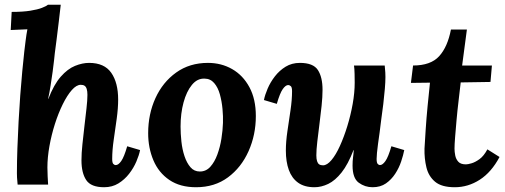

<svg xmlns="http://www.w3.org/2000/svg" viewBox="-20 -775 2122 806"><path d="M417 11Q362 11 342 -19Q322 -49 322 -102Q322 -132 326 -169.5Q330 -207 334.5 -246Q339 -285 343 -319.5Q347 -354 347 -377Q347 -392 344 -401.5Q341 -411 335 -415Q329 -419 319 -419Q301 -419 281.5 -397Q262 -375 243.5 -337.5Q225 -300 210.5 -254.5Q196 -209 187.5 -161.5Q179 -114 179 -72Q179 -59 180 -35.5Q181 -12 182 0H54Q52 -21 51.5 -29.5Q51 -38 51 -48Q51 -97 53 -152.5Q55 -208 58 -264.5Q61 -321 65 -375Q69 -429 73.5 -476Q78 -523 82 -559Q84 -576 87.5 -604Q91 -632 95 -652L25 -649L29 -725Q76 -725 107 -730Q138 -735 156 -742Q174 -749 181 -755H235Q232 -726 227 -686Q222 -646 217.5 -608.5Q213 -571 210 -551Q209 -543 207 -522.5Q205 -502 201 -474Q197 -446 192.5 -416.5Q188 -387 182 -360H183Q206 -420 235 -453Q264 -486 295 -498.5Q326 -511 354 -511Q418 -511 447 -469.5Q476 -428 476 -357Q476 -321 470 -277Q464 -233 457.5 -189Q451 -145 451 -108Q451 -92 455.5 -87Q460 -82 466 -82Q477 -82 489 -99Q501 -116 514 -161L568 -145Q564 -124 552.5 -97Q541 -70 522 -45.5Q503 -21 477 -5Q451 11 417 11Z M853 -511Q909 -511 954.5 -485Q1000 -459 1027 -409Q1054 -359 1054 -288Q1054 -209 1023.5 -140.5Q993 -72 937 -30.5Q881 11 803 11Q736 11 691 -19.5Q646 -50 624 -102Q602 -154 602 -216Q602 -296 632.5 -363Q663 -430 719.5 -470.5Q776 -511 853 -511ZM838 -445Q808 -446 785.5 -418.5Q763 -391 750.5 -345Q738 -299 738 -244Q738 -214 741.5 -181Q745 -148 754.5 -119.5Q764 -91 779.5 -73Q795 -55 819 -55Q845 -55 863 -75Q881 -95 892.5 -126.5Q904 -158 909.5 -193Q915 -228 916 -259Q917 -286 914 -318Q911 -350 903 -379Q895 -408 879 -426.5Q863 -445 838 -445Z M1300 11Q1258 11 1231.5 -8Q1205 -27 1192.5 -61.5Q1180 -96 1180 -143Q1180 -180 1186.5 -224Q1193 -268 1199.5 -312Q1206 -356 1206 -392Q1206 -409 1200.5 -413.5Q1195 -418 1190 -418Q1179 -418 1167 -401Q1155 -384 1142 -339L1088 -355Q1092 -376 1103.5 -403Q1115 -430 1134 -454.5Q1153 -479 1179 -495Q1205 -511 1239 -511Q1295 -511 1314.5 -481Q1334 -451 1334 -398Q1334 -368 1330 -330.5Q1326 -293 1321 -254Q1316 -215 1312 -180.5Q1308 -146 1308 -123Q1308 -108 1311 -98.5Q1314 -89 1320 -85Q1326 -81 1336 -81Q1353 -81 1371.5 -103Q1390 -125 1407 -162.5Q1424 -200 1438 -245.5Q1452 -291 1460.5 -338.5Q1469 -386 1469 -428Q1469 -442 1468.5 -465Q1468 -488 1466 -500H1595Q1597 -479 1597.5 -470.5Q1598 -462 1598 -452Q1598 -431 1595.5 -401.5Q1593 -372 1589 -338Q1585 -304 1580 -270Q1577 -243 1573.5 -218Q1570 -193 1567 -171.5Q1564 -150 1562.5 -133.5Q1561 -117 1561 -108Q1561 -92 1565.5 -87Q1570 -82 1575 -82Q1586 -82 1598 -99Q1610 -116 1623 -161L1677 -145Q1673 -124 1664 -97Q1655 -70 1639 -45.5Q1623 -21 1600 -5Q1577 11 1544 11Q1512 11 1486 -8Q1460 -27 1460 -80Q1460 -100 1462 -114Q1464 -128 1465 -145H1464Q1441 -85 1414 -51Q1387 -17 1358 -3Q1329 11 1300 11Z M1940 -651 1920 -500H2045L2039 -431L1914 -429Q1910 -393 1905 -351.5Q1900 -310 1896.5 -270.5Q1893 -231 1890.5 -199.5Q1888 -168 1888 -151Q1888 -138 1891 -122.5Q1894 -107 1904 -96Q1914 -85 1936 -85Q1944 -85 1959.5 -89.5Q1975 -94 1993 -107Q2011 -120 2026 -148L2077 -116Q2043 -52 1994 -20.5Q1945 11 1889 11Q1834 11 1806.5 -12Q1779 -35 1770 -72.5Q1761 -110 1762 -151Q1764 -185 1767 -231.5Q1770 -278 1775 -329.5Q1780 -381 1785 -428L1705 -427L1714 -500Q1788 -500 1823.5 -539Q1859 -578 1873 -651Z"/></svg>

Font: Lora
Style: Bold Italic
Weight: 700
Italic angle: -3°
Designer: Olga Karpushina, Alexei Vanyashin (Cyrillic)
Foundry: Cyreal
Version: Version 3.004